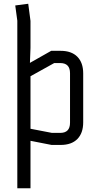

<svg xmlns="http://www.w3.org/2000/svg" viewBox="-20 -770 523 1020"><path d="M268 -435 142 -365V-86L256 -64H300Q352 -64 352 -118V-381Q352 -435 300 -435ZM142 -516 139 -436 252 -500H302Q360 -500 391 -468.5Q422 -437 422 -380V-120Q422 -63 391 -31.5Q360 0 302 0H254L142 -22V230H72V-660L61 -741L130 -750L142 -659Z"/></svg>

Font: Strong
Style: Regular
Weight: 400
Designer: Roman Shchyukin (Gaslight Type Foundry)
Foundry: Cyreal (www.cyreal.org)
Version: Version 1.001